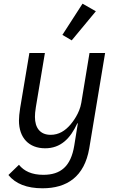

<svg xmlns="http://www.w3.org/2000/svg" viewBox="-20 -801 640 1033"><path d="M208.8 212C339.8 212 433.9 150.2 460.2 -2.8L545.5 -516H461.6L417.3 -247.5C407.7 -190 370.7 -144.5 359.4 -131C330.6 -97.3 296.5 -75.6 252.5 -75.6C195.7 -75.6 168 -113.6 168 -171.9C168 -183.9 169 -201.7 172.9 -224.4L221.6 -516H138.1L88.4 -219.5C84.2 -190.7 82 -171.2 82 -152.3C82 -59.3 135.7 -3.2 223 -3.2C306.1 -3.2 358 -55 396 -137.4H398.8L379.6 -18.1C361.2 94.8 306.1 139.6 213.1 139.6C151.3 139.6 109.4 119.7 82 85.6L25.2 140.6C63.6 187.9 124.6 212 208.8 212ZM315.7 -613.3 365.8 -583.8 495.7 -740.4 424 -781.2Z"/></svg>

Font: Margiela Mono Italic Text It
Style: Regular
Weight: 400
Designer: Mike Abbink, Paul van der Laan, Pieter van Rosmalen
Foundry: Bold Monday
Version: Version 2.003 2021